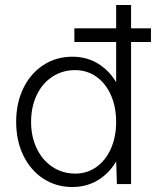

<svg xmlns="http://www.w3.org/2000/svg" viewBox="-20 -740 627 772"><path d="M279 -626H587V-571H279ZM447 -93V-720H507V0H450ZM45 -250Q45 -326 74 -385.5Q103 -445 154.5 -478.5Q206 -512 271 -512Q334 -512 383 -478.5Q432 -445 459.5 -385.5Q487 -326 487 -250Q487 -174 459.5 -114.5Q432 -55 383 -21.5Q334 12 271 12Q206 12 154.5 -21.5Q103 -55 74 -114.5Q45 -174 45 -250ZM447 -250Q447 -310 426 -357.5Q405 -405 367.5 -431.5Q330 -458 282 -458Q231 -458 190.5 -431.5Q150 -405 127.5 -357.5Q105 -310 105 -250Q105 -190 128 -142.5Q151 -95 191.5 -68.5Q232 -42 283 -42Q330 -42 367.5 -68.5Q405 -95 426 -142.5Q447 -190 447 -250Z"/></svg>

Font: Oak Sans Light
Style: Regular
Weight: 400
Designer: Erik Kennedy, Walven
Foundry: Erik Kennedy, Walven
Version: Version 1.100;Glyphs 3.1.2 (3151)